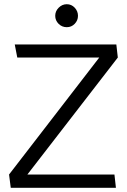

<svg xmlns="http://www.w3.org/2000/svg" viewBox="-20 -891 602 911"><path d="M539 -618 532 -680H50L62 -618H451L23 -63L31 0H530L523 -63H110ZM350 -816Q350 -838 334.5 -854.5Q319 -871 297 -871Q275 -871 258.5 -854.5Q242 -838 242 -816Q242 -794 258 -778Q274 -762 297 -762Q319 -762 334.5 -778Q350 -794 350 -816Z"/></svg>

Font: Catamaran
Style: Regular
Weight: 400
Designer: Pria Ravichandran
Version: Version 1.000;PS 001.000;hotconv 1.0.70;makeotf.lib2.5.58329